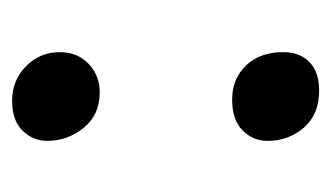

<svg xmlns="http://www.w3.org/2000/svg" viewBox="-136 -427 552 320"><g transform="rotate(90 140.0 -267.0)"><path d="M146 -377.9Q111.3 -377.9 89.1 -401.1Q66.9 -424.3 66.9 -462.9Q66.9 -490.7 83.5 -506.8Q100.1 -522.9 130.9 -522.9Q170.9 -522.9 192.9 -497.3Q214.8 -471.7 214.8 -437Q214.8 -412.6 197.3 -395.3Q179.7 -377.9 146 -377.9ZM147.9 -11.2Q113.8 -11.2 90.3 -34.4Q66.9 -57.6 66.9 -90.8Q66.9 -120.1 86.4 -138.7Q106 -157.2 133.8 -157.2Q171.4 -157.2 193.1 -130.4Q214.8 -103.5 214.8 -69.8Q214.8 -45.9 197.8 -28.6Q180.7 -11.2 147.9 -11.2Z"/></g></svg>

Font: Shantell Sans Irregular Bouncy
Style: Regular
Weight: 400
Designer: Stephen Nixon, Anya Danilova, Shantell Martin
Foundry: Arrow Type
Version: Version 1.006;[9816181b4]